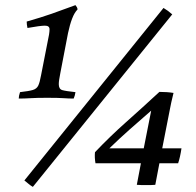

<svg xmlns="http://www.w3.org/2000/svg" viewBox="-20 -719 763 748"><path d="M53 -335Q53 -345 58 -360Q93 -364 108 -368.5Q123 -373 129 -385.5Q135 -398 140 -426L171 -584Q172 -590 172.5 -595.5Q173 -601 173 -605Q173 -619 155 -619Q137 -619 87 -610Q84 -624 84 -635Q140 -651 181.5 -665.5Q223 -680 274 -699Q277 -695 279.5 -691Q282 -687 282 -682Q270 -670 261 -646.5Q252 -623 245 -590L215 -434Q212 -418 210.5 -408.5Q209 -399 209 -391Q209 -372 222.5 -368Q236 -364 274 -360Q272 -346 267 -335Q248 -335 228 -336.5Q208 -338 164 -338Q122 -338 99 -336.5Q76 -335 53 -335ZM651 -663 108 9Q99 4 91.5 -2.5Q84 -9 75 -16L617 -688Q627 -682 634.5 -676.5Q642 -671 651 -663ZM550 2Q542 2 531.5 2Q521 2 513 1L529 -83H352Q348 -105 350 -126Q409 -188 471.5 -243.5Q534 -299 601 -361Q616 -361 630 -360Q644 -359 656 -357Q650 -334 647.5 -321Q645 -308 643 -299L612 -141H687Q682 -107 674 -83H601L585 1Q577 2 567.5 2Q558 2 550 2ZM540 -141 569 -288Q525 -250 484.5 -214Q444 -178 406 -141Z"/></svg>

Font: Tiro Devanagari Sanskrit
Style: Italic
Weight: 400
Italic angle: -11°
Designer: Devanagari: John Hudson & Fiona Ross, assisted by Paul Hanslow. Latin: John Hudson with Paul Hanslow, assisted by Kaja S
Foundry: Tiro Typeworks Ltd.
Version: Version 1.52